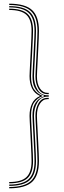

<svg xmlns="http://www.w3.org/2000/svg" viewBox="-20 -820 344 1040"><path d="M30 186.8V179.8Q103.2 179.8 135.1 150.2Q167 120.8 167 52.5Q167 39.5 165.9 13.1Q164.8 -13.2 163.1 -45.5Q161.5 -77.8 159.9 -108.8Q158.2 -139.8 157.1 -162.6Q156 -185.5 156 -192.5Q156 -233.2 167.8 -255Q179.5 -276.8 194.4 -286Q209.2 -295.2 218.5 -298.2V-302Q209.2 -305.2 194.4 -314.4Q179.5 -323.5 167.8 -345.2Q156 -367 156 -407.8Q156 -414.8 157.1 -437.6Q158.2 -460.5 159.9 -491.5Q161.5 -522.5 163.1 -554.8Q164.8 -587 165.9 -613.4Q167 -639.8 167 -652.8Q167 -720.8 135.1 -750.4Q103.2 -780 30 -780V-786.8Q107.8 -786.8 141.4 -755.6Q175 -724.5 175 -652.8Q175 -639.8 173.9 -613.2Q172.8 -586.8 171.1 -554.4Q169.5 -522 167.9 -491Q166.2 -460 165.1 -437.2Q164 -414.5 164 -407.8Q164 -365 183 -334.4Q202 -303.8 237 -303.8H244V-296.5H237Q202 -296.5 183 -265.9Q164 -235.2 164 -192.5Q164 -185.8 165.1 -163Q166.2 -140.2 167.9 -109.2Q169.5 -78.2 171.1 -45.9Q172.8 -13.5 173.9 13Q175 39.5 175 52.5Q175 124.2 141.4 155.5Q107.8 186.8 30 186.8ZM30 200V193Q112 193 147.5 160.2Q183 127.5 183 52Q183 38.8 181.9 12.2Q180.8 -14.2 179.1 -46.6Q177.5 -79 175.9 -110Q174.2 -141 173.1 -163.6Q172 -186.2 172 -193Q172 -232.5 188.6 -261.1Q205.2 -289.8 237 -289.8H244V-283H237Q212.2 -283 196.1 -258.2Q180 -233.5 180 -193Q180 -186.5 181.1 -163.8Q182.2 -141 183.9 -110Q185.5 -79 187.1 -46.8Q188.8 -14.5 189.9 12.1Q191 38.8 191 52Q191 131.2 153.6 165.6Q116.2 200 30 200ZM30 173V166Q95 166 123 139.6Q151 113.2 151 52.5Q151 39.8 149.9 13.4Q148.8 -13 147.1 -45.1Q145.5 -77.2 143.9 -108.4Q142.2 -139.5 141.1 -162.4Q140 -185.2 140 -192.5Q140 -230.8 153.4 -258.8Q166.8 -286.8 195.5 -299V-301.2Q166.8 -313.8 153.4 -341.6Q140 -369.5 140 -407.8Q140 -415 141.1 -437.9Q142.2 -460.8 143.9 -491.9Q145.5 -523 147.1 -555.1Q148.8 -587.2 149.9 -613.6Q151 -640 151 -652.8Q151 -713.5 123 -739.8Q95 -766 30 -766V-773Q99.2 -773 129.1 -745Q159 -717 159 -652.8Q159 -639.8 157.9 -613.4Q156.8 -587 155.1 -554.9Q153.5 -522.8 151.9 -491.8Q150.2 -460.8 149.1 -437.9Q148 -415 148 -407.8Q148 -359 165.5 -335Q183 -311 209.2 -301.5V-298.8Q183 -289.2 165.5 -265.2Q148 -241.2 148 -192.5Q148 -185.5 149.1 -162.5Q150.2 -139.5 151.9 -108.5Q153.5 -77.5 155.1 -45.4Q156.8 -13.2 157.9 13.1Q159 39.5 159 52.5Q159 117 129.1 145Q99.2 173 30 173ZM244 -310.2H237Q205.2 -310.2 188.6 -338.6Q172 -367 172 -407Q172 -413.5 173.1 -436Q174.2 -458.5 175.9 -489.4Q177.5 -520.2 179.1 -552.6Q180.8 -585 181.9 -611.8Q183 -638.5 183 -652Q183 -727.5 147.5 -760.2Q112 -793 30 -793V-800Q116.2 -800 153.6 -765.6Q191 -731.2 191 -652Q191 -638.5 189.9 -611.8Q188.8 -585 187.1 -552.6Q185.5 -520.2 183.9 -489.2Q182.2 -458.2 181.1 -435.8Q180 -413.2 180 -407Q180 -365.8 196.1 -341.4Q212.2 -317 237 -317H244Z"/></svg>

Font: Big Shoulders Inline Text Thin
Style: Regular
Weight: 100
Designer: Patric King
Foundry: XO Type Co
Version: Version 2.002